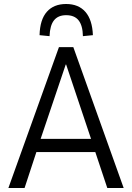

<svg xmlns="http://www.w3.org/2000/svg" viewBox="-20 -941 661 961"><path d="M22 0 275 -705H347L599 0H517L450 -201L484 -180H136L169 -201L103 0ZM309 -618 178 -230 163 -246H457L441 -230L311 -618ZM228 -760 178 -765Q180 -843 214.5 -882Q249 -921 311 -921Q373 -921 407.5 -881.5Q442 -842 445 -765L395 -760Q394 -813 373.5 -839Q353 -865 311 -865Q271 -865 250.5 -839.5Q230 -814 228 -760Z"/></svg>

Font: Nunito Sans 10pt Condensed
Style: Regular
Weight: 400
Width: 3
Designer: Vernon Adams
Foundry: Vernon Adams
Version: Version 3.101;gftools[0.9.27]